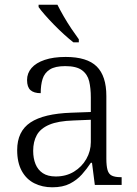

<svg xmlns="http://www.w3.org/2000/svg" viewBox="-20 -786 584 816"><path d="M202 10Q160 10 126 -7Q92 -24 72.5 -59.5Q53 -95 53 -148Q53 -228 109.5 -265.5Q166 -303 283 -307L366 -310V-372Q366 -411 359 -440.5Q352 -470 328.5 -487.5Q305 -505 257 -505Q214 -505 191.5 -490.5Q169 -476 161 -450.5Q153 -425 153 -390Q124 -390 109.5 -403Q95 -416 95 -446Q95 -475 114 -497Q133 -519 170 -531.5Q207 -544 259 -544Q350 -544 391 -503.5Q432 -463 432 -378V-112Q432 -81 437 -63.5Q442 -46 455.5 -39.5Q469 -33 493 -33H497V0H383L371 -94H366Q349 -68 328 -44.5Q307 -21 277 -5.5Q247 10 202 10ZM217 -36Q261 -36 294.5 -56.5Q328 -77 347 -110.5Q366 -144 366 -182V-277L293 -274Q227 -272 189.5 -256Q152 -240 136.5 -212Q121 -184 121 -145Q121 -113 131 -88.5Q141 -64 162 -50Q183 -36 217 -36ZM292 -606Q274 -620 252.5 -639.5Q231 -659 209.5 -681Q188 -703 170.5 -723Q153 -743 144 -756V-766H224Q235 -744 250.5 -717Q266 -690 283.5 -664Q301 -638 315 -619V-606Z"/></svg>

Font: Noto Rashi Hebrew Light
Style: Regular
Weight: 300
Version: Version 1.006